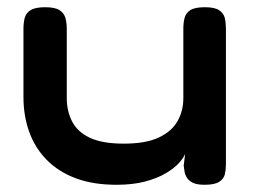

<svg xmlns="http://www.w3.org/2000/svg" viewBox="-20 -503 700 532"><path d="M303 9Q238 9 190 -9Q142 -27 109.5 -60Q77 -93 61 -137.5Q45 -182 45 -234V-423Q45 -440 48.5 -453.5Q52 -467 65 -475Q78 -483 105 -483Q133 -483 145.5 -474.5Q158 -466 161.5 -452.5Q165 -439 165 -422V-231Q165 -196 179.5 -167Q194 -138 228.5 -121.5Q263 -105 323 -105Q384 -105 420 -122Q456 -139 472 -167.5Q488 -196 488 -231V-424Q488 -440 491.5 -453.5Q495 -467 507.5 -475Q520 -483 548 -483Q575 -483 587.5 -474.5Q600 -466 603 -452.5Q606 -439 606 -423V-48Q606 -33 603 -20Q600 -7 587 1Q574 9 547 9Q525 9 513.5 3Q502 -3 497 -12Q492 -21 491 -30Q490 -39 489 -44L493 -77Q489 -66 476 -51.5Q463 -37 439.5 -23Q416 -9 382 0Q348 9 303 9Z"/></svg>

Font: Fredoka SemiExpanded Medium
Style: Regular
Weight: 500
Width: 6
Designer: Ben Nathan
Foundry: Milena B. Brandão, Ben Nathan
Version: Version 2.001